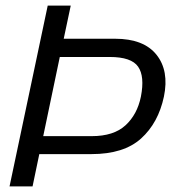

<svg xmlns="http://www.w3.org/2000/svg" viewBox="-20 -664 623 684"><path d="M14 0 150 -644H232L207 -526H390Q492 -526 537.5 -469Q583 -412 564 -320Q544 -226 482.5 -170.5Q421 -115 306 -115H120L96 0ZM134 -179H307Q385 -179 427 -217.5Q469 -256 482 -320Q496 -392 472 -426.5Q448 -461 371 -461H193Z"/></svg>

Font: Kanit Light
Style: Italic
Weight: 300
Italic angle: -12°
Designer: Katatrad Team
Foundry: CadsonDemak
Version: Version 2.000; ttfautohint (v1.8.3)